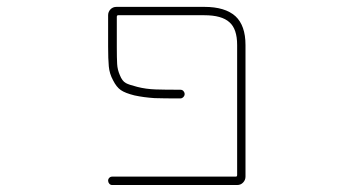

<svg xmlns="http://www.w3.org/2000/svg" viewBox="-20 -564 1040 561"><path d="M307.6 -23.4Q302.7 -23.4 299.3 -27.3Q295.9 -31.2 295.9 -36.1Q295.9 -41 299.3 -44.4Q302.7 -47.9 307.6 -47.9H668.9Q672.9 -47.9 672.9 -52.7V-432.6Q672.9 -479.5 650.4 -499Q627.9 -519.5 577.1 -519.5H325.2Q321.3 -519.5 321.3 -514.6V-427.7Q321.3 -393.6 322.3 -377Q323.2 -360.4 330.1 -344.7Q336.9 -327.1 347.7 -321.3Q356.4 -316.4 381.3 -310.1Q406.2 -303.7 434.6 -302.7Q459 -301.8 506.8 -301.8Q512.7 -301.8 516.1 -297.9Q519.5 -293.9 519.5 -289.1Q519.5 -284.2 515.6 -280.3Q511.7 -276.4 506.8 -276.4Q459 -276.4 431.6 -277.3Q400.4 -279.3 373 -285.2Q345.7 -292 333 -300.8Q320.3 -309.6 310.5 -329.1Q299.8 -348.6 297.9 -370.1Q295.9 -391.6 295.9 -427.7V-519.5Q295.9 -529.3 302.7 -536.6Q309.6 -543.9 320.3 -543.9H577.1Q637.7 -543.9 668 -516.6Q697.3 -489.3 697.3 -432.6V-47.9Q697.3 -38.1 690.4 -30.8Q683.6 -23.4 672.9 -23.4Z"/></svg>

Font: Rounded Mgen+ 1mn thin
Style: Regular
Weight: 100
Designer: [Source Han Sans]
Ryoko NISHIZUKA  (kana & ideographs); Paul D. Hunt (Latin, Greek & Cyrillic); Wenlong ZHANG  (bopomofo
Version: Version 1.059.20150602